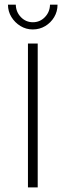

<svg xmlns="http://www.w3.org/2000/svg" viewBox="-20 -814 285 834"><path d="M101.4 0V-625H143.8V0ZM122.2 -686.1Q93.1 -686.1 68.8 -701Q44.4 -716 29.5 -740.3Q14.6 -764.6 14.6 -793.8H48.6Q49.3 -761.8 70.8 -739.6Q92.4 -717.4 122.9 -717.4Q153.5 -717.4 175 -739.6Q196.5 -761.8 197.2 -793.8H229.9Q229.9 -763.9 215.3 -739.6Q200.7 -715.3 176.4 -700.7Q152.1 -686.1 122.2 -686.1Z"/></svg>

Font: Afacad Flux ExtraLight
Style: Regular
Weight: 250
Designer: Kristian Moeller
Foundry: Dicotype
Version: Version 1.100